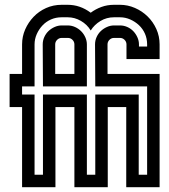

<svg xmlns="http://www.w3.org/2000/svg" viewBox="-20 -780 703 800"><path d="M645 -472V0H506V-334H429V0H290V-334H211V0H72V-334H20V-472H72V-595Q72 -628 85 -657.5Q98 -687 120 -710Q142 -733 172 -746.5Q202 -760 237 -760H262Q314 -760 358 -727Q378 -742 402.5 -751Q427 -760 455 -760H480Q512 -760 542 -747Q572 -734 595 -711.5Q618 -689 631.5 -659Q645 -629 645 -595V-534H507V-595Q507 -606 499 -614Q491 -622 480 -622H455Q444 -622 436 -614Q428 -606 428 -595V-472ZM290 -472V-595Q290 -606 282 -614Q274 -622 263 -622H237Q226 -622 218 -614Q210 -606 210 -595V-472ZM159 -420 158 -595Q158 -611 164.5 -625.5Q171 -640 182 -650.5Q193 -661 207.5 -667.5Q222 -674 237 -674H262Q278 -674 292.5 -667.5Q307 -661 318 -650Q329 -639 335.5 -624.5Q342 -610 342 -595V-420ZM377 -420 376 -595Q376 -611 382.5 -625.5Q389 -640 400 -650.5Q411 -661 425.5 -667.5Q440 -674 455 -674H480Q496 -674 510.5 -667.5Q525 -661 535.5 -650Q546 -639 552.5 -624.5Q559 -610 559 -595V-586H593V-595Q593 -619 584 -639.5Q575 -660 559 -675Q543 -690 522.5 -699Q502 -708 480 -708H455Q424 -708 398.5 -692.5Q373 -677 358 -653Q343 -678 317 -693Q291 -708 262 -708H237Q213 -708 192.5 -699Q172 -690 157 -674Q142 -658 133 -637.5Q124 -617 124 -595V-420H72V-386H124V-52H159V-386H342V-52H377V-386H558V-52H593V-420Z"/></svg>

Font: Aurach Bi
Style: Regular
Weight: 400
Designer: Peter Wiegel
Foundry: Peter Wiegel
Version: Version 1.002